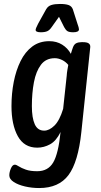

<svg xmlns="http://www.w3.org/2000/svg" viewBox="-20 -738 511 970"><path d="M178 212Q141 212 106.5 204Q72 196 49.5 181.5Q27 167 27 148Q27 132 35 113Q43 94 55 94Q62 94 75 102.5Q88 111 110.5 119Q133 127 168 127Q223 127 249 82.5Q275 38 286 -71Q264 -26 233 -9Q202 8 168 8Q102 8 70 -50Q38 -108 38 -202Q38 -266 49.5 -324.5Q61 -383 84 -429.5Q107 -476 143 -503Q179 -530 229 -530Q266 -530 294 -512.5Q322 -495 338 -466Q341 -476 343.5 -484Q346 -492 349 -500Q355 -515 366 -520Q377 -525 392 -525H399Q420 -525 428.5 -518.5Q437 -512 436 -500L391 -71Q375 81 326 146.5Q277 212 178 212ZM203 -78Q229 -78 255 -103.5Q281 -129 299 -188L317 -355Q318 -371 320.5 -385Q323 -399 325 -410Q312 -426 293.5 -435Q275 -444 257 -444Q212 -444 187 -411Q162 -378 151.5 -323Q141 -268 141 -202Q141 -143 155.5 -110.5Q170 -78 203 -78ZM186 -575Q160 -575 160 -587Q160 -594 173 -619L213 -691Q222 -707 239 -712.5Q256 -718 283 -718Q311 -718 326.5 -712.5Q342 -707 348 -691L371 -619Q379 -597 379 -590Q379 -575 350 -575Q330 -575 321 -580.5Q312 -586 304 -601L278 -653L241 -601Q231 -586 219 -580.5Q207 -575 186 -575Z"/></svg>

Font: Asap Condensed Condensed Medium
Style: Italic
Weight: 500
Width: 3
Italic angle: -6°
Designer: Pablo Cosgaya
Foundry: Omnibus-Type
Version: Version 3.001; ttfautohint (v1.8.4.7-5d5b)